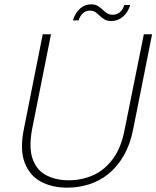

<svg xmlns="http://www.w3.org/2000/svg" viewBox="-20 -858 721 885"><path d="M177 -700H215L128 -263Q112 -177 130.5 -125Q149 -73 193.5 -50Q238 -27 297 -27Q356 -27 408.5 -50Q461 -73 500 -125Q539 -177 555 -263L643 -700H681L594 -263Q580 -192 550.5 -141Q521 -90 480.5 -57Q440 -24 391 -8.5Q342 7 290 7Q220 7 168 -21Q116 -49 93.5 -109Q71 -169 90 -263ZM316 -764Q327 -799 349 -818.5Q371 -838 401 -838Q419 -838 431 -830.5Q443 -823 452.5 -814Q462 -805 472.5 -797.5Q483 -790 501 -790Q517 -790 531.5 -801Q546 -812 553 -835H580Q571 -802 547 -781.5Q523 -761 494 -761Q474 -761 461.5 -768.5Q449 -776 439.5 -785.5Q430 -795 420 -802Q410 -809 394 -809Q377 -809 363.5 -798Q350 -787 342 -764Z"/></svg>

Font: Albert Sans ExtraLight
Style: Italic
Weight: 250
Italic angle: -11.25°
Designer: Andreas Rasmussen
Foundry: a.Foundry
Version: Version 1.025